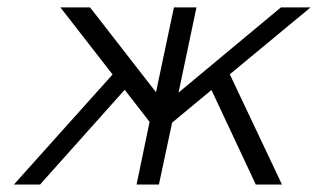

<svg xmlns="http://www.w3.org/2000/svg" viewBox="-20 -492 848 512"><path d="M17.1 0 279.8 -293V-293.9L141.1 -472.2H220.2L396 -246.1L443.8 -472.2H503.9L456.1 -245.1L729 -472.2H808.1L592.8 -293.9L731.9 0H662.1L543.9 -252L439 -165L403.8 0H344.2L378.9 -167L313 -252H312L86.9 0Z"/></svg>

Font: CMU Bright
Style: Oblique
Weight: 500
Italic angle: -12°
Version: Version 0.7.0